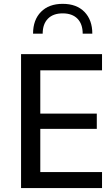

<svg xmlns="http://www.w3.org/2000/svg" viewBox="-20 -964 572 984"><path d="M301.3 -944.3Q372.6 -944.3 412.8 -903.1Q453.1 -861.8 453.1 -791.5H403.8Q403.8 -840.8 377 -868.2Q350.1 -895.5 301.3 -895.5Q252.4 -895.5 225.6 -868.2Q198.7 -840.8 198.7 -791.5H149.4Q149.4 -861.8 189.9 -903.1Q230.5 -944.3 301.3 -944.3ZM502.9 -82V0H87.9V-686.5H502.9V-603.5H186.5V-381.8H476.1V-303.7H186.5V-82Z"/></svg>

Font: Estedad-FD Medium
Style: Regular
Weight: 500
Designer: Amin Abedi
Version: Version 7.3